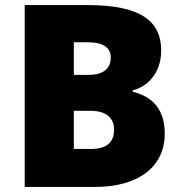

<svg xmlns="http://www.w3.org/2000/svg" viewBox="-20 -734 714 754"><path d="M326 -714H77V0H355C523 0 627 -79 627 -209C627 -323 559 -359 501 -374V-379C554 -392 613 -442 613 -536C613 -651 532 -714 326 -714ZM328 -440H270V-568H324C386 -568 415 -547 415 -508C415 -470 392 -440 328 -440ZM270 -299H334C406 -299 428 -263 428 -225C428 -181 405 -149 338 -149H270Z"/></svg>

Font: Noto Sans Gujarati Black
Style: Regular
Weight: 900
Designer: Jelle Bosma - Monotype Design Team, Universal Thirst
Foundry: Monotype Imaging Inc.
Version: Version 2.106